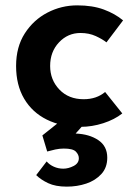

<svg xmlns="http://www.w3.org/2000/svg" viewBox="-20 -462 513 716"><path d="M436 -39Q407 -16 365 -2.5Q323 11 281 11Q209 11 154.5 -16Q100 -43 70 -94Q40 -145 40 -216Q40 -287 72.5 -337.5Q105 -388 157 -415Q209 -442 268 -442Q325 -442 367 -426.5Q409 -411 439 -386L377 -304Q362 -316 337 -327.5Q312 -339 280 -339Q233 -339 200 -304Q167 -269 167 -216Q167 -164 201.5 -128Q236 -92 292 -92Q340 -92 372 -119ZM154 140Q164 152 180.5 159.5Q197 167 216 167Q235 167 254.5 157Q274 147 274 128Q274 115 263 103.5Q252 92 218 92Q202 92 186 95.5Q170 99 156 103L138 43L207 -12L304 -11L262 36Q313 38 346.5 60.5Q380 83 380 126Q380 163 358 187Q336 211 302 222.5Q268 234 229 234Q187 234 159.5 221Q132 208 115 191Z"/></svg>

Font: Reem Kufi SemiBold
Style: Regular
Weight: 600
Designer: Khaled Hosny
Version: Version 1.001